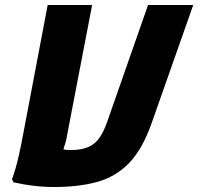

<svg xmlns="http://www.w3.org/2000/svg" viewBox="-20 -740 794 769"><path d="M28 -22Q35 -40 42.5 -66.5Q50 -93 56 -120Q62 -147 66 -167L171 -720H349L249 -200Q247 -185 242.5 -170Q238 -155 234 -142Q242 -140 248.5 -139.5Q255 -139 262 -139Q308 -139 335.5 -152Q363 -165 380 -190.5Q397 -216 410 -254L573 -720H754L587 -246Q550 -141 496 -86Q442 -31 368 -11Q294 9 197 9Q155 9 113.5 4Q72 -1 34 -10Z"/></svg>

Font: Kufam
Style: Bold Italic
Weight: 700
Italic angle: -11°
Designer: Artur Schmal
Foundry: Original Type
Version: Version 1.301; ttfautohint (v1.8.3)